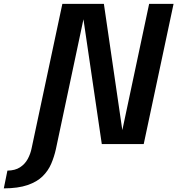

<svg xmlns="http://www.w3.org/2000/svg" viewBox="-163 -758 933 1010"><path d="M-143 233 -124 139.5Q-83.5 139 -57.8 122.2Q-32 105.5 -17.2 78.5Q-2.5 51.5 3.5 21L165 -737.5H383.5L480.5 -73.5L621.5 -737.5H750L593 0H372.5L276 -656.5L131 26.5Q122 67 106.2 103.8Q90.5 140.5 61 169.5Q31.5 198.5 -17.8 215.5Q-67 232.5 -143 233Z"/></svg>

Font: Epilogue SemiBold
Style: Italic
Weight: 600
Italic angle: -12°
Designer: Tyler Finck
Foundry: Etcetera Type Co
Version: Version 2.111; ttfautohint (v1.8.3)